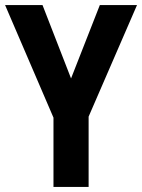

<svg xmlns="http://www.w3.org/2000/svg" viewBox="-20 -734 558 754"><path d="M259 -426 147 -714H0L190 -272V0H328V-276L518 -714H372Z"/></svg>

Font: Noto Sans Gujarati UI Condensed
Style: Bold
Weight: 700
Width: 3
Designer: Jelle Bosma - Monotype Design Team, Universal Thirst
Foundry: Monotype Imaging Inc.
Version: Version 2.106